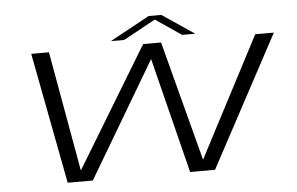

<svg xmlns="http://www.w3.org/2000/svg" viewBox="-50 -779 1320 853"><g transform="rotate(-5 610.0 -353.0)"><path d="M218.5 0 107 -584.5H186L281.5 -49L606 -584.5H686L826.5 -49.5L1106 -584.5H1189L875.5 0H764.5L635.5 -515L330.5 0ZM464.5 -610 641.5 -706.5H697.5L841 -610H782.5L667 -688.5L524 -610Z"/></g></svg>

Font: Anybody UltraExpanded Light
Style: Italic
Weight: 300
Width: 9
Italic angle: -10°
Designer: Tyler Finck
Foundry: Etcetera Type Company
Version: Version 1.010; ttfautohint (v1.8.3) -l 8 -r 50 -G 200 -x 14 